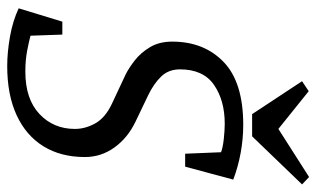

<svg xmlns="http://www.w3.org/2000/svg" viewBox="-188 -656 856 519"><g transform="rotate(90 239.5 -397.0)"><path d="M159 11Q122 11 79.5 3.5Q37 -4 3 -20L39 -138H74L77 -52Q91 -48 117 -43Q143 -38 174 -38Q248 -38 288.5 -76Q329 -114 329 -172Q329 -200 314 -227Q299 -254 261 -272L182 -309Q164 -318 143.5 -334Q123 -350 108 -375Q93 -400 93 -435Q93 -521 148 -574Q203 -627 318 -627Q356 -627 394 -620Q432 -613 466 -600L431 -470H396L392 -567Q379 -572 355.5 -574.5Q332 -577 315 -577Q252 -577 210 -548Q168 -519 168 -456Q168 -425 187.5 -405Q207 -385 238 -370L309 -336Q353 -315 379 -279Q405 -243 405 -199Q405 -134 376 -87Q347 -40 292 -14.5Q237 11 159 11ZM289 -651 200 -786 227 -804 329 -722 459 -805 479 -786 349 -651Z"/></g></svg>

Font: Manuale
Style: Italic
Weight: 400
Italic angle: -11°
Designer: Eduardo Tunni / Pablo Cosgaya
Foundry: Eduardo Tunni / Pablo Cosgaya
Version: Version 1.002